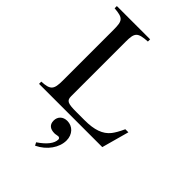

<svg xmlns="http://www.w3.org/2000/svg" viewBox="-272 -768 1155 1155"><g transform="rotate(45 305.5 -191.0)"><path d="M258 280C327 247 370 184 370 124C370 72 335 37 290 37C254 37 230 60 230 94C230 128 251 145 288 145C299 145 309 141 317 141C325 141 331 147 331 154C331 187 303 224 248 261ZM598 -174H572C556 -139 543 -117 530 -100C496 -57 442 -39 361 -39H291C218 -39 201 -46 201 -84V-548C201 -625 213 -638 295 -643V-662H12V-643C90 -637 99 -623 99 -546V-115C99 -39 86 -23 12 -19V0H550Z"/></g></svg>

Font: XITS Math
Style: Regular
Weight: 400
Designer: MicroPress Inc., with final additions and corrections provided by Coen Hoffman, Elsevier (retired)
Version: Version 1.302